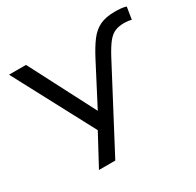

<svg xmlns="http://www.w3.org/2000/svg" viewBox="-148 -664 1029 1009"><g transform="rotate(-30 366.5 -159.5)"><path d="M451 -331Q482 -391 510 -428Q538 -465 574 -482Q610 -499 664 -499Q684 -499 700.5 -497.5Q717 -496 733 -491L721 -417Q712 -420 701 -421.5Q690 -423 678 -423Q646 -423 622.5 -413.5Q599 -404 578.5 -379Q558 -354 532 -306L276 180H177L291 -32L289 20L18 -490H121L335 -77H319Z"/></g></svg>

Font: Nunito Sans 10pt Expanded
Style: Regular
Weight: 400
Width: 7
Designer: Vernon Adams
Foundry: Vernon Adams
Version: Version 3.101;gftools[0.9.27]